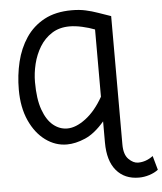

<svg xmlns="http://www.w3.org/2000/svg" viewBox="-62 -779 898 1062"><g transform="rotate(-5 387.0 -247.5)"><path d="M590.8 -673.8V39.1Q590.8 95.2 616.5 120.8Q642.1 146.5 668.9 146.5Q712.9 146.5 752 117.2L773.9 195.3Q753.9 210.9 724.9 220.2Q695.8 229.5 666.5 229.5Q586.9 229.5 541.3 175.5Q495.6 121.6 495.6 19.5V-97.7Q441.4 -34.2 387.5 -11Q333.5 12.2 285.6 12.2Q221.7 12.2 167 -27.8Q112.3 -67.9 79.3 -140.9Q46.4 -213.9 46.4 -312.5Q46.4 -392.6 64.2 -466.6Q82 -540.5 121.1 -598.9Q160.2 -657.2 223.1 -691.2Q286.1 -725.1 376 -725.1Q418.5 -725.1 452.9 -717.5Q487.3 -710 520.3 -698.2Q553.2 -686.5 590.8 -673.8ZM495.6 -234.4V-607.9Q464.4 -620.1 426 -628.7Q387.7 -637.2 356.4 -637.2Q299.3 -637.2 258.1 -610.8Q216.8 -584.5 190.4 -541.5Q164.1 -498.5 151.6 -447.3Q139.2 -396 139.2 -346.7Q139.2 -252.9 160.6 -193.1Q182.1 -133.3 217.5 -104.5Q252.9 -75.7 295.4 -75.7Q343.3 -75.7 397.9 -116.9Q452.6 -158.2 495.6 -234.4Z"/></g></svg>

Font: Andika LitF DSA DSG
Style: Regular
Weight: 400
Designer: Victor Gaultney, Annie Olsen, Julie Remington, Don Collingsworth, Eric Hays, Becca Hirsbrunner
Foundry: SIL International
Version: Version 6.200 ; LitF DSA DSG; ttfautohint (v1.8.3.10-c5d8)